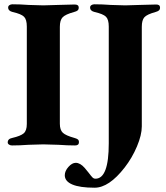

<svg xmlns="http://www.w3.org/2000/svg" viewBox="-20 -675 774 895"><path d="M16 0ZM16 -11Q16 -28 37 -32Q76 -41 90.5 -53.5Q105 -66 105 -97V-551Q105 -584 92 -597Q79 -610 39 -619Q18 -624 18 -640Q18 -647 24 -651Q30 -655 38 -655Q74 -655 113 -652Q163 -650 182 -650Q199 -650 251 -652Q305 -654 328 -654Q347 -654 347 -640Q347 -631 342 -626.5Q337 -622 325 -619Q285 -608 272 -594.5Q259 -581 259 -550V-98Q259 -69 273 -56Q287 -43 327 -32Q338 -29 343 -25Q348 -21 348 -12Q348 3 330 3Q294 3 253 0Q201 -2 182 -2Q162 -2 112 0Q73 3 36 3Q28 3 22 -1Q16 -5 16 -11ZM282 142Q282 122 299 103Q316 84 333 84Q354 84 375 108L393 130Q405 146 411 152Q417 158 425 158Q487 158 487 -7V-551Q487 -584 474 -597Q461 -610 421 -619Q400 -624 400 -640Q400 -647 406 -651Q412 -655 420 -655Q457 -655 496 -652Q544 -650 564 -650Q582 -650 632 -652Q684 -654 708 -654Q726 -654 726 -640Q726 -631 721 -626.5Q716 -622 705 -619Q665 -608 653 -594.5Q641 -581 641 -550V-86Q641 -46 618.5 7.5Q596 61 561 106Q488 200 421 200Q352 200 317 185Q282 170 282 142Z"/></svg>

Font: EB Garamond
Style: Bold
Weight: 700
Designer: Georg Duffner and Octavio Pardo
Foundry: Georg Duffner
Version: Version 1.000; ttfautohint (v1.6)